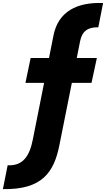

<svg xmlns="http://www.w3.org/2000/svg" viewBox="-121 -895 733 1328"><path d="M290 108 376 -322H512L549 -494H410L433 -610C447 -680 487 -708 559 -706L592 -874C414 -881 282 -817 249 -650L218 -494H91L55 -322H184L106 70C84 181 40 254 -68 248L-101 413C171 418 253 296 290 108Z"/></svg>

Font: LINE Seed JP App_OTF ExtraBold
Style: Regular
Weight: 800
Designer: LINE & Fontrix & Fontworks
Version: Version 1.013